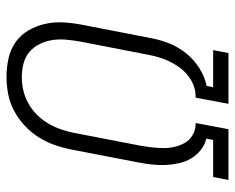

<svg xmlns="http://www.w3.org/2000/svg" viewBox="-86 -636 722 590"><g transform="rotate(-90 275.0 -341.0)"><path d="M17 0 26 -47H140L144 -68Q124 -73 108.5 -85.5Q93 -98 83 -115Q73 -132 68.5 -152Q64 -172 63 -193Q62 -214 64.5 -235.5Q67 -257 71 -278L111 -485Q116 -510 125 -535.5Q134 -561 149 -584.5Q164 -608 185.5 -627.5Q207 -647 231 -659.5Q255 -672 281.5 -677Q308 -682 334 -682Q364 -682 392 -675.5Q420 -669 442 -653Q464 -637 477.5 -613Q491 -589 497 -561.5Q503 -534 501 -504.5Q499 -475 493 -445L453 -239Q448 -211 437 -183Q426 -155 407 -131Q388 -107 361.5 -90Q335 -73 306 -67L302 -47H416L407 0H251L270 -101H279Q296 -102 312 -109Q328 -116 341.5 -127.5Q355 -139 365 -153.5Q375 -168 382.5 -184Q390 -200 394.5 -216Q399 -232 402 -248L442 -454Q446 -476 448 -498Q450 -520 447 -540.5Q444 -561 435 -579.5Q426 -598 411 -611Q396 -624 375.5 -629.5Q355 -635 333 -635Q313 -635 293 -630.5Q273 -626 253.5 -615.5Q234 -605 218 -589Q202 -573 191 -554.5Q180 -536 173 -516Q166 -496 162 -476L122 -269Q119 -251 117 -233.5Q115 -216 115 -198.5Q115 -181 119 -164.5Q123 -148 131 -134Q139 -120 153.5 -111Q168 -102 185 -101H192L173 0Z"/></g></svg>

Font: Lode Dark Term
Style: Italic
Weight: 400
Italic angle: -11°
Monospace: yes
Designer: Belleve Invis
Foundry: Belleve Invis
Version: Version 29.2.0